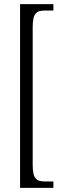

<svg xmlns="http://www.w3.org/2000/svg" viewBox="-20 -780 307 928"><path d="M77 128H238V97H199C158 97 138 87 138 17V-649C138 -719 158 -729 199 -729H238V-760H77Z"/></svg>

Font: Noto Serif Hebrew ExtraCondensed Light
Style: Regular
Weight: 300
Width: 2
Designer: Monotype Design Team
Foundry: Monotype Imaging Inc.
Version: Version 2.004